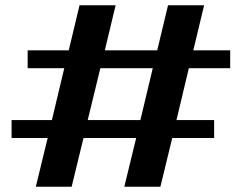

<svg xmlns="http://www.w3.org/2000/svg" viewBox="-20 -700 927 729"><path d="M697 -441 650 -244H793V-176H634L589 9H452L497 -176H297L252 9H116L161 -176H24V-244H177L224 -441H85V-509H241L282 -680H419L378 -509H577L618 -680H755L714 -509H854V-441ZM560 -441H361L313 -244H513Z"/></svg>

Font: Taviraj Black
Style: Regular
Weight: 900
Designer: Katatrad Team
Foundry: CadsonDemak
Version: Version 1.001